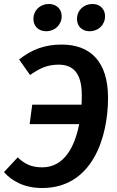

<svg xmlns="http://www.w3.org/2000/svg" viewBox="-31 -930 588 965"><path d="M201 -773C245 -773 279 -805 279 -849C279 -884 253 -910 215 -910C170 -910 137 -878 137 -834C137 -799 162 -773 201 -773ZM419 -773C464 -773 497 -805 497 -849C497 -884 472 -910 434 -910C389 -910 356 -878 356 -834C356 -799 381 -773 419 -773ZM279 -706C192 -706 127 -680 65 -631L120 -553C170 -587 206 -605 264 -605C336 -605 380 -563 380 -453C380 -437 380 -421 379 -404H131L118 -306H367C345 -194 293 -89 181 -89C125 -89 92 -107 58 -139L-11 -65C29 -20 91 15 181 15C434 15 512 -241 512 -438C512 -621 423 -706 279 -706Z"/></svg>

Font: Fira Sans Medium
Style: Italic
Weight: 500
Italic angle: -8°
Designer: bBox Type GmbH & Carrois Corporate GbR & Edenspiekermann AG
Foundry: bBox Type GmbH & Carrois Corporate GbR & Edenspiekermann AG
Version: Version 4.301;PS 004.301;hotconv 1.0.88;makeotf.lib2.5.64775